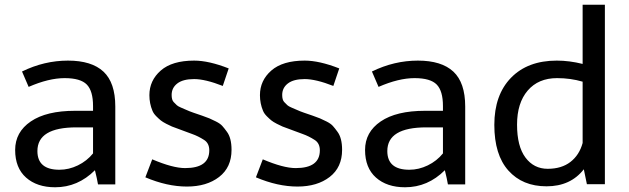

<svg xmlns="http://www.w3.org/2000/svg" viewBox="-20 -779 2655 811"><path d="M90 -29C120.7 -1.7 161.7 12 213 12C277 12 333 -12 381 -60C387 -36 391.3 -16 394 0H467V-329C467 -396.3 450.3 -445.5 417 -476.5C383.7 -507.5 333.7 -523 267 -523C200.3 -523 135.7 -507.7 73 -477L101 -412C157.7 -436.7 208.3 -449 253 -449C297.7 -449 328.8 -440 346.5 -422C364.2 -404 373 -373.7 373 -331V-311H297C216.3 -311 154 -296 110 -266C66 -236 44 -195.8 44 -145.5C44 -95.2 59.3 -56.3 90 -29ZM138 -141C138 -207.7 193 -241 303 -241H373V-131C355.7 -109.7 334.3 -92.8 309 -80.5C283.7 -68.2 257.7 -62 231 -62C169 -62 138 -88.3 138 -141Z M594 -30C655.3 -4 713.8 9 769.5 9C825.2 9 870.5 -4.5 905.5 -31.5C940.5 -58.5 958 -96.7 958 -146C958 -180 951.3 -205.7 938 -223C931.3 -232.3 925 -240.3 919 -247C913 -253.7 904 -260 892 -266C880 -272 870.8 -276.3 864.5 -279C858.2 -281.7 847.8 -285.5 833.5 -290.5L797 -303C787 -306.3 775.3 -311 762 -317L743.5 -325C735.8 -328.3 730.3 -331.5 727 -334.5C723.7 -337.5 719.2 -342 713.5 -348C707.8 -354 705 -364 705 -378C705 -398 713 -414.2 729 -426.5C745 -438.8 768.7 -445 800 -445C831.3 -445 871.7 -435.3 921 -416L946 -490C890 -512 841.3 -523 800 -523C738 -523 691 -509 659 -481C627 -453 611 -418.3 611 -377C611 -353.7 615.3 -331.7 624 -311C627.3 -303 632.7 -295.3 640 -288C647.3 -280.7 653.7 -274.8 659 -270.5C664.3 -266.2 672.2 -261.3 682.5 -256C692.8 -250.7 700.8 -246.8 706.5 -244.5C712.2 -242.2 721.2 -238.8 733.5 -234.5C745.8 -230.2 754.3 -227 759 -225C763.7 -223 774.5 -219 791.5 -213C808.5 -207 825.3 -198.7 842 -188C856.7 -178.7 864 -164 864 -144C864 -94 830 -69 762 -69C727.3 -69 681 -81.3 623 -106Z M1061 -30C1122.3 -4 1180.8 9 1236.5 9C1292.2 9 1337.5 -4.5 1372.5 -31.5C1407.5 -58.5 1425 -96.7 1425 -146C1425 -180 1418.3 -205.7 1405 -223C1398.3 -232.3 1392 -240.3 1386 -247C1380 -253.7 1371 -260 1359 -266C1347 -272 1337.8 -276.3 1331.5 -279C1325.2 -281.7 1314.8 -285.5 1300.5 -290.5L1264 -303C1254 -306.3 1242.3 -311 1229 -317L1210.5 -325C1202.8 -328.3 1197.3 -331.5 1194 -334.5C1190.7 -337.5 1186.2 -342 1180.5 -348C1174.8 -354 1172 -364 1172 -378C1172 -398 1180 -414.2 1196 -426.5C1212 -438.8 1235.7 -445 1267 -445C1298.3 -445 1338.7 -435.3 1388 -416L1413 -490C1357 -512 1308.3 -523 1267 -523C1205 -523 1158 -509 1126 -481C1094 -453 1078 -418.3 1078 -377C1078 -353.7 1082.3 -331.7 1091 -311C1094.3 -303 1099.7 -295.3 1107 -288C1114.3 -280.7 1120.7 -274.8 1126 -270.5C1131.3 -266.2 1139.2 -261.3 1149.5 -256C1159.8 -250.7 1167.8 -246.8 1173.5 -244.5C1179.2 -242.2 1188.2 -238.8 1200.5 -234.5C1212.8 -230.2 1221.3 -227 1226 -225C1230.7 -223 1241.5 -219 1258.5 -213C1275.5 -207 1292.3 -198.7 1309 -188C1323.7 -178.7 1331 -164 1331 -144C1331 -94 1297 -69 1229 -69C1194.3 -69 1148 -81.3 1090 -106Z M1568 -29C1598.7 -1.7 1639.7 12 1691 12C1755 12 1811 -12 1859 -60C1865 -36 1869.3 -16 1872 0H1945V-329C1945 -396.3 1928.3 -445.5 1895 -476.5C1861.7 -507.5 1811.7 -523 1745 -523C1678.3 -523 1613.7 -507.7 1551 -477L1579 -412C1635.7 -436.7 1686.3 -449 1731 -449C1775.7 -449 1806.8 -440 1824.5 -422C1842.2 -404 1851 -373.7 1851 -331V-311H1775C1694.3 -311 1632 -296 1588 -266C1544 -236 1522 -195.8 1522 -145.5C1522 -95.2 1537.3 -56.3 1568 -29ZM1616 -141C1616 -207.7 1671 -241 1781 -241H1851V-131C1833.7 -109.7 1812.3 -92.8 1787 -80.5C1761.7 -68.2 1735.7 -62 1709 -62C1647 -62 1616 -88.3 1616 -141Z M2127.5 -58.5C2167.2 -14.2 2220.8 8 2288.5 8C2356.2 8 2408.7 -16 2446 -64L2459 -1H2535V-759H2441V-509C2403.7 -518.3 2367.3 -523 2332 -523C2250 -523 2185.5 -498.8 2138.5 -450.5C2091.5 -402.2 2068 -335.8 2068 -251.5C2068 -167.2 2087.8 -102.8 2127.5 -58.5ZM2199.5 -113.5C2175.8 -145.2 2164 -191.5 2164 -252.5C2164 -313.5 2179 -361.5 2209 -396.5C2239 -431.5 2280.3 -449 2333 -449C2371 -449 2407 -444 2441 -434V-175C2431.7 -141 2414.5 -114.3 2389.5 -95C2364.5 -75.7 2332.5 -66 2293.5 -66C2254.5 -66 2223.2 -81.8 2199.5 -113.5Z"/></svg>

Font: Telex Regular
Style: Regular
Weight: 400
Designer: Andres Torresi
Foundry: Andres Torresi
Version: Version 1.001